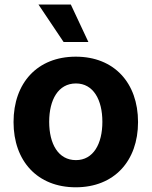

<svg xmlns="http://www.w3.org/2000/svg" viewBox="-20 -797 654 828"><path d="M306.8 10.7C472.3 10.7 575.3 -102.6 575.3 -270.6C575.3 -439.6 472.3 -552.6 306.8 -552.6C141.3 -552.6 38.4 -439.6 38.4 -270.6C38.4 -102.6 141.3 10.7 306.8 10.7ZM307.5 -106.5C231.2 -106.5 192.1 -176.5 192.1 -271.7C192.1 -366.8 231.2 -437.1 307.5 -437.1C382.5 -437.1 421.5 -366.8 421.5 -271.7C421.5 -176.5 382.5 -106.5 307.5 -106.5ZM254.3 -615.8H361.2L285.5 -777.3H146Z"/></svg>

Font: Karasuma Gothic
Style: Bold
Weight: 700
Designer: Rasmus Andersson / Ryoko Nishizuka
Foundry: Genbu
Version: Version 1.00